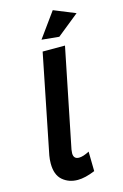

<svg xmlns="http://www.w3.org/2000/svg" viewBox="-142 -1013 689 1079"><g transform="rotate(-15 203.0 -473.0)"><path d="M278 -798 177 -808 281 -952 406 -901ZM171 6Q119 6 83 -25Q47 -56 47 -122Q47 -145 51 -168L166 -742H296L180 -168L178 -147Q178 -113 210 -113Q234 -113 270 -132L272 -18Q214 6 171 6Z"/></g></svg>

Font: Argentum Sans Medium
Style: Italic
Weight: 500
Italic angle: -11°
Designer: Julieta Ulanovsky (font), Cristiano Sobral (main changes and remaster)
Foundry: Julieta Ulanovsky (font), Cristiano Sobral (main changes and remaster)
Version: Version 2.007;June 15, 2022;FontCreator 14.0.0.2814 64-bit; 